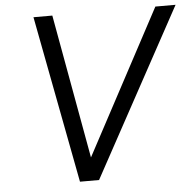

<svg xmlns="http://www.w3.org/2000/svg" viewBox="-53 -798 865 852"><g transform="rotate(-5 380.0 -372.5)"><path d="M670 -745H760L354 0H269L127 -745H211L327 -103Z"/></g></svg>

Font: Plus Jakarta Display Light
Style: Italic
Weight: 300
Italic angle: -12°
Designer: Gumpita Rahayu
Foundry: Tokotype Studio
Version: Version 1.000;hotconv 1.0.109;makeotfexe 2.5.65596